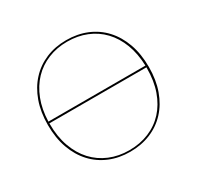

<svg xmlns="http://www.w3.org/2000/svg" viewBox="-154 -883 1091 1066"><g transform="rotate(-30 392.0 -350.5)"><path d="M80.5 -350Q80.5 -268.5 103.8 -204.2Q127 -140 168.2 -95.2Q209.5 -50.5 266.5 -26.8Q323.5 -3 391.5 -3Q460.5 -3 517.8 -26.8Q575 -50.5 616 -95.2Q657 -140 679.8 -204.2Q702.5 -268.5 702.5 -350V-354.5H80.5ZM702.5 -365.5Q700 -443.5 676.5 -505Q653 -566.5 612 -609.5Q571 -652.5 515 -675.2Q459 -698 391.5 -698Q325.5 -698 269.5 -675.2Q213.5 -652.5 172.2 -609.5Q131 -566.5 107 -505Q83 -443.5 80.5 -365.5ZM391.5 -708Q463.5 -708 523 -683.2Q582.5 -658.5 625.2 -612Q668 -565.5 691.8 -499.2Q715.5 -433 715.5 -350Q715.5 -267 691.8 -201Q668 -135 625.2 -88.8Q582.5 -42.5 523 -17.8Q463.5 7 391.5 7Q320 7 260.8 -17.8Q201.5 -42.5 158.8 -88.8Q116 -135 92.2 -201Q68.5 -267 68.5 -350Q68.5 -432.5 92.2 -498.8Q116 -565 158.8 -611.5Q201.5 -658 260.8 -683Q320 -708 391.5 -708Z"/></g></svg>

Font: Lato 2
Style: Regular
Weight: 100
Designer: Lukasz Dziedzic with Adam Twardoch and Botio Nikoltchev
Foundry: tyPoland Lukasz Dziedzic
Version: Version 2.015; 2015-08-06; http://www.latofonts.com/